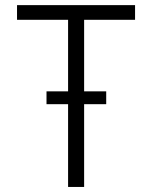

<svg xmlns="http://www.w3.org/2000/svg" viewBox="-20 -740 602 760"><path d="M249.5 -327.6H164.1V-378.4H249.5V-661.6H47.4V-719.7H514.6V-661.6H313V-378.4H400.4V-327.6H313V0H249.5Z"/></svg>

Font: Reddit Mono Light
Style: Regular
Weight: 300
Monospace: yes
Designer: Stephen Hutchings
Foundry: Reddit
Version: Version 1.011